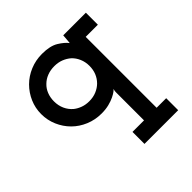

<svg xmlns="http://www.w3.org/2000/svg" viewBox="-172 -514 894 894"><g transform="rotate(-45 275.5 -67.0)"><path d="M499 250V171H436V-296H516V-375H367Q366 -361 365 -349.5Q364 -338 363 -328Q349 -347 319 -365.5Q289 -384 236 -384Q194 -384 157 -368.5Q120 -353 93 -326Q66 -299 50.5 -263.5Q35 -228 35 -188Q35 -148 50.5 -112Q66 -76 93 -49Q120 -22 157 -6.5Q194 9 236 9Q263 9 285 3.5Q307 -2 323 -10Q339 -18 346 -23.5Q353 -29 356 -33Q354 -27 353.5 -22Q353 -17 353 -12V171H277V250ZM236 -303Q261 -303 281.5 -295Q302 -287 318 -273Q334 -258 343.5 -236Q353 -214 353 -188Q353 -163 344.5 -142Q336 -121 320 -105Q305 -90 283.5 -81Q262 -72 236 -72Q213 -72 193.5 -79Q174 -86 159 -98Q140 -114 129.5 -137Q119 -160 119 -188Q119 -213 127.5 -234.5Q136 -256 152 -271Q167 -286 188.5 -294.5Q210 -303 236 -303Z"/></g></svg>

Font: Josefin Slab Thin
Style: Bold
Weight: 700
Version: Version 2.000